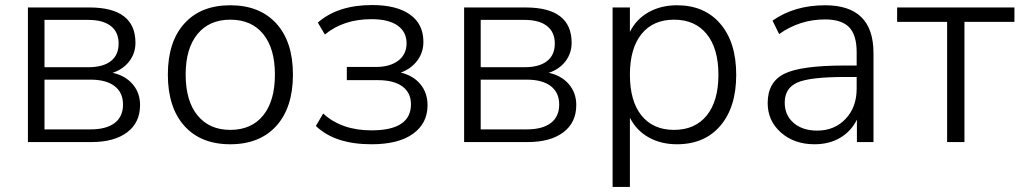

<svg xmlns="http://www.w3.org/2000/svg" viewBox="-20 -569 4086 769"><path d="M91.8 0V-539.1H337.9Q522.5 -539.1 522.5 -397.5Q522.5 -355.5 497.6 -323.2Q472.7 -291 430.7 -277.3Q481.4 -266.6 511.2 -231.9Q541 -197.3 541 -148.4Q541 -78.1 489.3 -39.1Q437.5 0 346.7 0ZM158.2 -50.8H342.8Q405.3 -50.8 439 -76.2Q472.7 -101.6 472.7 -150.4Q472.7 -198.2 439 -224.1Q405.3 -250 342.8 -250H158.2ZM158.2 -299.8H334Q392.6 -299.8 423.8 -324.2Q455.1 -348.6 455.1 -394.5Q455.1 -440.4 423.8 -464.8Q392.6 -489.3 334 -489.3H158.2Z M652.3 -270.5Q652.3 -401.4 718.3 -474.6Q784.2 -547.9 902.3 -547.9Q1020.5 -547.9 1086.9 -474.6Q1153.3 -401.4 1153.3 -270.5Q1153.3 -138.7 1086.9 -64.9Q1020.5 8.8 902.3 8.8Q784.2 8.8 718.3 -64.9Q652.3 -138.7 652.3 -270.5ZM723.6 -270.5Q723.6 -165 771 -106.9Q818.4 -48.8 902.3 -48.8Q987.3 -48.8 1034.2 -106.9Q1081.1 -165 1081.1 -270.5Q1081.1 -375 1034.2 -432.6Q987.3 -490.2 902.3 -490.2Q818.4 -490.2 771 -432.6Q723.6 -375 723.6 -270.5Z M1467.8 8.8Q1321.3 8.8 1245.1 -64.5L1274.4 -114.3Q1347.7 -46.9 1467.8 -46.9Q1626 -46.9 1626 -151.4Q1626 -197.3 1591.8 -222.7Q1557.6 -248 1493.2 -248H1369.1V-300.8H1485.4Q1542 -300.8 1575.2 -326.2Q1608.4 -351.6 1608.4 -395.5Q1608.4 -441.4 1572.3 -466.8Q1536.1 -492.2 1467.8 -492.2Q1355.5 -492.2 1281.2 -430.7L1252.9 -478.5Q1333 -548.8 1470.7 -548.8Q1568.4 -548.8 1622.1 -510.7Q1675.8 -472.7 1675.8 -401.4Q1675.8 -358.4 1650.9 -325.7Q1626 -293 1585 -278.3Q1634.8 -266.6 1663.6 -231.9Q1692.4 -197.3 1692.4 -147.5Q1692.4 -75.2 1634.3 -33.2Q1576.2 8.8 1467.8 8.8Z M1838.9 0V-539.1H2085Q2269.5 -539.1 2269.5 -397.5Q2269.5 -355.5 2244.6 -323.2Q2219.7 -291 2177.7 -277.3Q2228.5 -266.6 2258.3 -231.9Q2288.1 -197.3 2288.1 -148.4Q2288.1 -78.1 2236.3 -39.1Q2184.6 0 2093.8 0ZM1905.3 -50.8H2089.8Q2152.3 -50.8 2186 -76.2Q2219.7 -101.6 2219.7 -150.4Q2219.7 -198.2 2186 -224.1Q2152.3 -250 2089.8 -250H1905.3ZM1905.3 -299.8H2081.1Q2139.6 -299.8 2170.9 -324.2Q2202.1 -348.6 2202.1 -394.5Q2202.1 -440.4 2170.9 -464.8Q2139.6 -489.3 2081.1 -489.3H1905.3Z M2691.4 -547.9Q2801.8 -547.9 2865.2 -473.6Q2928.7 -399.4 2928.7 -269.5Q2928.7 -139.6 2865.2 -65.4Q2801.8 8.8 2691.4 8.8Q2627 8.8 2577.6 -19Q2528.3 -46.9 2502.9 -97.7V179.7H2433.6V-539.1H2502.9V-441.4Q2528.3 -492.2 2577.6 -520Q2627 -547.9 2691.4 -547.9ZM2549.3 -432.6Q2502.9 -375 2502.9 -269.5Q2502.9 -164.1 2549.3 -106.4Q2595.7 -48.8 2679.7 -48.8Q2763.7 -48.8 2810.5 -106.4Q2857.4 -164.1 2857.4 -269.5Q2857.4 -375 2810.5 -432.6Q2763.7 -490.2 2679.7 -490.2Q2595.7 -490.2 2549.3 -432.6Z M3242.2 8.8Q3161.1 8.8 3107.9 -38.1Q3054.7 -85 3054.7 -156.2Q3054.7 -240.2 3121.1 -273.4Q3187.5 -306.6 3364.3 -306.6H3411.1V-360.4Q3411.1 -428.7 3380.9 -460Q3350.6 -491.2 3284.2 -491.2Q3183.6 -491.2 3100.6 -432.6L3074.2 -486.3Q3161.1 -547.9 3285.2 -547.9Q3478.5 -547.9 3478.5 -356.4V0H3412.1V-89.8Q3389.6 -43.9 3345.7 -17.6Q3301.8 8.8 3242.2 8.8ZM3123 -158.2Q3123 -107.4 3158.7 -76.7Q3194.3 -45.9 3252.9 -45.9Q3322.3 -45.9 3366.7 -92.8Q3411.1 -139.6 3411.1 -213.9V-260.7H3365.2Q3223.6 -260.7 3173.3 -238.3Q3123 -215.8 3123 -158.2Z M3773.4 0V-481.4H3573.2V-539.1H4043V-481.4H3842.8V0Z"/></svg>

Font: Min Sans Light
Style: Regular
Weight: 300
Designer: Jinseong-Kim, NotoSansCJK, Nunito
Foundry: Jinseong-Kim
Version: Version 1.400;Glyphs 3.1.2 (3151)